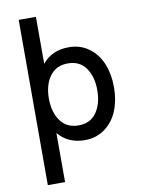

<svg xmlns="http://www.w3.org/2000/svg" viewBox="-97 -755 757 1034"><g transform="rotate(-10 281.0 -238.0)"><path d="M79.1 213.9V-689.9H173.3V-433.1Q225.6 -498 318.4 -498Q382.3 -498 429.2 -462.9Q476.1 -427.7 498.8 -371.1Q521.5 -314.5 521.5 -244.1Q521.5 -173.8 498.8 -117.2Q476.1 -60.5 429.2 -25.4Q382.3 9.8 318.4 9.8Q226.6 9.8 173.3 -54.7V213.9ZM430.2 -244.1Q430.2 -317.9 396.7 -365.5Q363.3 -413.1 298.3 -413.1Q233.9 -413.1 199.7 -365.5Q165.5 -317.9 165.5 -244.1Q165.5 -169.9 199.5 -122.1Q233.4 -74.2 298.3 -74.2Q363.3 -74.2 396.7 -121.8Q430.2 -169.4 430.2 -244.1Z"/></g></svg>

Font: HK Grotesk Medium
Style: Regular
Weight: 500
Designer: Alfredo Marco Pradil and Stefan Peev
Foundry: Hanken Design Co.
Version: Version 1.045;PS 001.045;hotconv 1.0.88;makeotf.lib2.5.64775